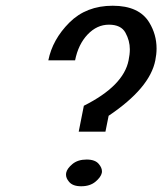

<svg xmlns="http://www.w3.org/2000/svg" viewBox="-20 -649 569 673"><path d="M264.6 3.9Q234.4 3.9 221.7 -12.2Q211.4 -24.4 211.4 -36.6Q211.4 -40 211.9 -43Q214.8 -58.1 233.9 -74Q252.9 -89.8 283.7 -89.8Q314 -89.8 326.7 -73.7Q337.4 -61 337.4 -48.3Q337.4 -45.9 336.9 -43Q333.5 -27.8 314.5 -12Q295.4 3.9 264.6 3.9ZM360.8 -243.2 349.6 -187.5H255.9L273.9 -278.3Q413.1 -348.1 430.7 -437.5Q435.1 -458.5 435.1 -476.1Q435.1 -506.3 419.7 -534.4Q404.3 -562.5 361.8 -562.5Q319.8 -562.5 287.1 -528.1Q254.4 -493.7 243.2 -437.5H149.4Q164.1 -510.7 223.1 -569.8Q282.2 -628.9 375 -628.9Q467.8 -628.9 503.4 -569.8Q528.8 -527.8 528.8 -479Q528.8 -459 524.4 -437.5Q505.4 -340.3 360.8 -243.2Z"/></svg>

Font: Juliett
Style: Bold Italic
Weight: 700
Italic angle: -11.25°
Designer: GGBotNet
Foundry: GGBotNet
Version: 0.60